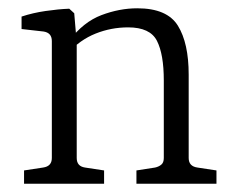

<svg xmlns="http://www.w3.org/2000/svg" viewBox="-20 -443 564 463"><path d="M309 0V-32L354 -39Q363 -41 369 -46Q375 -51 375 -62V-249Q375 -312 358.5 -344.5Q342 -377 289 -377Q248 -377 210.5 -362Q173 -347 144 -315L147 -345Q181 -390 224.5 -406.5Q268 -423 311 -423Q383 -423 409 -381Q435 -339 435 -263V-62Q435 -42 456 -39L502 -32V0ZM38 0V-32L84 -39Q105 -42 105 -62V-344Q105 -364 85 -367L32 -373V-403Q59 -412 90 -416.5Q121 -421 147 -422L159 -411L165 -340V-62Q165 -42 185 -39L231 -32V0Z"/></svg>

Font: Yrsa Light
Style: Regular
Weight: 300
Designer: Anna Giedrys (Yrsa+Rasa design), David Brezina (Yrsa art-direction, Rasa art-direction, design)
Foundry: Rosetta Type Foundry
Version: Version 2.004